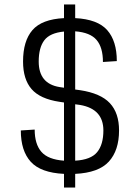

<svg xmlns="http://www.w3.org/2000/svg" viewBox="-20 -764 620 858"><path d="M266 74H316V13Q421 8 466.5 -42Q512 -92 512 -181Q512 -259 471 -303Q430 -347 338 -361L316 -364V-624Q383 -619 411.5 -585.5Q440 -552 440 -487L502 -491Q502 -581 459 -629.5Q416 -678 316 -683V-744H266V-683Q167 -678 125 -629.5Q83 -581 83 -489Q83 -410 121 -366Q159 -322 246 -309L266 -306V-46Q195 -51 165 -85.5Q135 -120 135 -185L73 -181Q73 -90 117.5 -41Q162 8 266 13ZM338 -295Q442 -277 442 -181Q442 -118 414 -84Q386 -50 316 -46V-298ZM153 -489Q153 -551 178 -584Q203 -617 266 -623V-372L246 -375Q153 -390 153 -489Z"/></svg>

Font: Glegoo
Style: Regular
Weight: 400
Version: Version 2.0.1; ttfautohint (v0.9) -r 48 -G 60